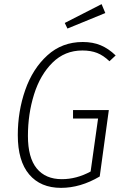

<svg xmlns="http://www.w3.org/2000/svg" viewBox="-20 -897 594 928"><path d="M539 -629 509 -601Q480 -629 449.5 -641Q419 -653 378 -653Q293 -653 233.5 -594Q174 -535 144.5 -440.5Q115 -346 115 -240Q115 -135 157.5 -83Q200 -31 279 -31Q350 -31 418 -68L454 -324H333V-365H506L462 -44Q369 11 275 11Q176 11 121 -54Q66 -119 66 -244Q66 -359 102 -462Q138 -565 209 -629.5Q280 -694 380 -694Q429 -694 467 -678Q505 -662 539 -629ZM471 -877 489 -834 306 -759 293 -786Z"/></svg>

Font: Fira Sans Condensed ExtraLight
Style: Italic
Weight: 275
Width: 3
Italic angle: -8°
Designer: Carrois Corporate & Edenspiekermann AG
Foundry: Carrois Corporate GbR & Edenspiekermann AG
Version: Version 4.203